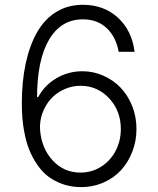

<svg xmlns="http://www.w3.org/2000/svg" viewBox="-20 -758 650 788"><path d="M310 9.9Q278.8 9.6 250.2 1.6Q221.6 -6.4 194.1 -22.7Q166.5 -39.1 144.4 -66.6Q122.2 -94.1 105.3 -130.9Q88.4 -167.6 79 -219.5Q69.6 -271.3 69.6 -333.5Q69.6 -423.3 85.4 -497Q101.2 -570.7 131.7 -624.8Q162.3 -679 210.2 -708.6Q258.2 -738.3 320 -738.3Q407 -738.3 464.3 -685.2Q521.7 -632.1 532.3 -545.5H467Q456.3 -605.8 418.3 -642.2Q380.3 -678.6 320 -678.6Q230.5 -678.6 181.5 -595.5Q132.5 -512.4 132.1 -359.4H136.7Q162.6 -408 211.3 -436.8Q259.9 -465.6 318.2 -465.6Q362.9 -465.6 403.8 -447.6Q444.6 -429.7 474.6 -398.6Q504.6 -367.5 522.4 -323.2Q540.1 -278.8 540.1 -228.7Q540.1 -180 523.4 -136.4Q506.7 -92.7 477.3 -60.2Q447.8 -27.7 404.3 -8.7Q360.8 10.3 310 9.9ZM310 -49.7Q356.5 -49.7 394.7 -73.7Q432.9 -97.7 454.4 -138.7Q475.9 -179.7 475.9 -228.7Q475.9 -302.9 428.1 -354.4Q380.3 -405.9 310 -405.9Q274.5 -405.9 242.4 -391Q210.2 -376.1 188 -351.2Q165.8 -326.3 153.9 -293Q142 -259.6 144.5 -224.4Q150.6 -148.4 196.6 -99.1Q242.5 -49.7 310 -49.7Z"/></svg>

Font: Inter Light BETA
Style: Regular
Weight: 300
Designer: Rasmus Andersson
Foundry: rsms
Version: Version 3.011;git-f93a4a705